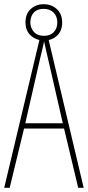

<svg xmlns="http://www.w3.org/2000/svg" viewBox="-20 -891 417 911"><path d="M351 0 284 -281H94L26 0H0L170 -714H208L377 0ZM208 -612Q202 -637 198 -655Q194 -673 189 -695Q185 -673 180.5 -655.5Q176 -638 170 -612L100 -306H278ZM189 -699Q153 -699 127 -721.5Q101 -744 101 -785Q101 -826 126 -848.5Q151 -871 187 -871Q225 -871 250 -847.5Q275 -824 275 -784Q275 -745 251 -722Q227 -699 189 -699ZM189 -721Q218 -721 235 -738.5Q252 -756 252 -784Q252 -813 234.5 -831Q217 -849 187 -849Q156 -849 140 -831Q124 -813 124 -785Q124 -759 140.5 -740Q157 -721 189 -721Z"/></svg>

Font: Noto Sans Gujarati ExtraCondensed Thin
Style: Regular
Weight: 100
Width: 2
Designer: Jelle Bosma - Monotype Design Team, Universal Thirst
Foundry: Monotype Imaging Inc.
Version: Version 2.106; ttfautohint (v1.8.4.7-5d5b)